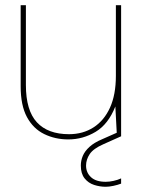

<svg xmlns="http://www.w3.org/2000/svg" viewBox="-20 -521 553 734"><path d="M241 12Q191 12 149 -8.5Q107 -29 83 -73.5Q59 -118 59 -191V-501H79V-196Q79 -99 121 -53.5Q163 -8 244 -8Q297 -8 337.5 -34Q378 -60 400.5 -109.5Q423 -159 423 -231V-501H443V0H427L421 -114Q394 -46 345.5 -17Q297 12 241 12ZM384 193Q362 193 340 186Q318 179 303.5 161Q289 143 289 112Q289 93 296.5 75Q304 57 322 40.5Q340 24 371 11L432 -16L443 0L376 30Q337 47 323 68Q309 89 309 112Q309 139 328 156.5Q347 174 384 174Q398 174 414 170.5Q430 167 443 161V181Q430 186 413.5 189.5Q397 193 384 193Z"/></svg>

Font: DM Sans 17pt Thin
Style: Regular
Weight: 250
Version: Version 4.004;gftools[0.9.30]